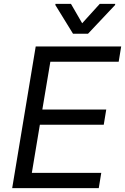

<svg xmlns="http://www.w3.org/2000/svg" viewBox="-20 -966 642 986"><path d="M42.6 0H487.2L500 -78.1H143.5L184.7 -325.3H512.8L525.6 -403.4H197.4L238.6 -649.1H589.5L602.3 -727.3H163.4ZM264.2 -940.3 355.1 -792.6H431.8L571 -940.3L571.7 -946H492.2L402 -846.6L344.5 -946H264.9Z"/></svg>

Font: Margiela Sans
Style: Italic
Weight: 400
Italic angle: -9.39999°
Designer: Stefan Endress, Andreas Faust
Version: Version 1.100;FEAKit 1.0